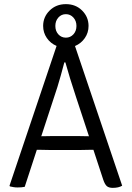

<svg xmlns="http://www.w3.org/2000/svg" viewBox="-20 -902 637 928"><path d="M227 -177Q224 -177 210.8 -177.2Q197.5 -177.5 182.2 -177.8Q167 -178 158 -178L99.5 1Q85.5 4 65.5 4Q54 4 45.5 2.5Q37 1 28 -1L26 -4.5L253.5 -680Q224 -692.5 206.2 -718.5Q188.5 -744.5 188.5 -776.5Q188.5 -820 219.8 -851Q251 -882 298.5 -882Q346 -882 377 -851Q408 -820 408 -776.5Q408 -744 390 -718Q372 -692 342.5 -679.5L570.5 -4.5Q553.5 6 525 6Q506.5 6 496.8 -2Q487 -10 479 -33.5L431.5 -178Q422.5 -178 406.8 -177.8Q391 -177.5 377.5 -177.2Q364 -177 361.5 -177ZM247.5 -776.5Q247.5 -752 262 -736Q276.5 -720 298.5 -720Q320 -720 334.8 -736Q349.5 -752 349.5 -776.5Q349.5 -801 334.8 -817.2Q320 -833.5 298.5 -833.5Q276.5 -833.5 262 -817.2Q247.5 -801 247.5 -776.5ZM257.5 -481.5 179.5 -243.5Q192 -243.5 212.8 -244Q233.5 -244.5 237.5 -244.5H352Q356 -244.5 376.2 -244Q396.5 -243.5 410 -243.5L347.5 -433Q332.5 -477.5 319 -522Q305.5 -566.5 296 -600.5H291Q283.5 -571 273.5 -536Q263.5 -501 257.5 -481.5Z"/></svg>

Font: Signika SC Light
Style: Regular
Weight: 300
Designer: Anna Giedryś
Foundry: Anna Giedryś
Version: Version 2.000; ttfautohint (v1.8.3) -l 8 -r 50 -G 200 -x 9 -